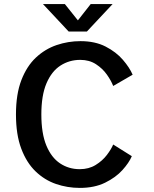

<svg xmlns="http://www.w3.org/2000/svg" viewBox="-20 -907 750 938"><path d="M370 11Q309.5 11 253.5 -8.2Q197.5 -27.5 153.5 -70Q109.5 -112.5 83.8 -181Q58 -249.5 58 -348Q58 -446.5 84.2 -515Q110.5 -583.5 155.2 -625.5Q200 -667.5 256.5 -686.8Q313 -706 373 -706Q444.5 -706 496 -679.5Q547.5 -653 580.2 -615Q613 -577 628 -542L533 -487Q523 -513 502.2 -542.5Q481.5 -572 449 -593.2Q416.5 -614.5 372 -614.5Q318.5 -614.5 275.2 -586.5Q232 -558.5 207 -499.8Q182 -441 182 -348Q182 -255 206.5 -196Q231 -137 273.5 -108.8Q316 -80.5 369.5 -80.5Q414 -80.5 447.2 -101Q480.5 -121.5 502 -149.8Q523.5 -178 533 -201L624 -144Q610.5 -112 578 -76Q545.5 -40 493.5 -14.5Q441.5 11 370 11ZM530 -887 404.5 -753H315.5L190 -887H297L360.5 -807.5L423 -887Z"/></svg>

Font: League Mono Medium
Style: Regular
Weight: 500
Width: 6
Designer: Tyler Finck
Foundry: The League of Moveable Type / Tyler Finck
Version: Version 2.300;RELEASE